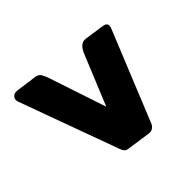

<svg xmlns="http://www.w3.org/2000/svg" viewBox="-127 -776 853 853"><g transform="rotate(45 299.5 -349.0)"><path d="M48 -216Q50 -234 60 -241.5Q70 -249 95 -258L365 -348L129 -445Q83 -464 87 -496L101 -592Q106 -622 136 -609L556 -438Q568 -434 576.5 -423.5Q585 -413 583 -398L567 -287Q566 -274 559 -268Q552 -262 539 -257L72 -87Q56 -81 44 -91Q32 -101 35 -120L48 -216Z"/></g></svg>

Font: Libre Franklin Thin Black
Style: Italic
Weight: 900
Italic angle: -8°
Version: Version 2.000